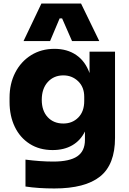

<svg xmlns="http://www.w3.org/2000/svg" viewBox="-20 -844 730 1085"><path d="M124 210V58Q208 69 281 69Q373 69 416.5 39.5Q460 10 460 -53V-101Q435 -50 388.5 -23Q342 4 277 4Q203 4 148 -31Q93 -66 63.5 -127.5Q34 -189 34 -268V-292Q34 -371 66 -433.5Q98 -496 155.5 -532Q213 -568 288 -568Q360 -568 411 -533Q462 -498 486 -431V-552H630V-65Q630 86 545.5 153.5Q461 221 287 221Q196 221 124 210ZM456 -273V-297Q456 -352 421.5 -385Q387 -418 338 -418Q284 -418 250 -380.5Q216 -343 216 -280Q216 -218 249.5 -182Q283 -146 338 -146Q389 -146 422.5 -180Q456 -214 456 -273ZM214 -824H438L541 -612H387L331 -740H317L263 -612H113Z"/></svg>

Font: Sora-SIA ExtraBold
Style: Regular
Weight: 800
Designer: Jonathan Barnbrook, Julián Moncada
Foundry: Barnbrook Fonts
Version: Version 2.000